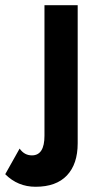

<svg xmlns="http://www.w3.org/2000/svg" viewBox="-104 -480 388 734"><path d="M-29 88Q-11 114 18 114Q66 114 66 39V-460H193V68Q193 147 152 190.5Q111 234 32 234Q-36 234 -84 186Z"/></svg>

Font: Renner*
Style: Semi
Weight: 600
Version: Version 003.000 ; ttfautohint (v0.97) -l 8 -r 50 -G 200 -x 1